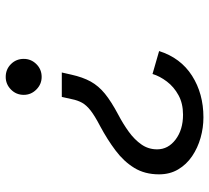

<svg xmlns="http://www.w3.org/2000/svg" viewBox="-50 -500 732 672"><g transform="rotate(-90 316.0 -164.0)"><path d="M241.2 182Q204.8 182 169.6 172Q134.3 162 105.2 142.3Q76.2 122.6 59 93.5Q41.8 64.5 41.8 26.7Q41.8 -23.2 64.3 -59.9Q86.8 -96.7 125.1 -125.4Q163.3 -154.2 210.5 -179.5Q246.3 -198.2 265 -212.7Q283.7 -227.3 292.3 -242.6Q300.9 -258 305 -278.8L312.8 -313.7H398.3L390.7 -280.2Q381.9 -240.4 366.6 -212.6Q351.2 -184.9 324.2 -162.9Q297.3 -140.9 250.7 -116.1Q218.4 -99.2 190.8 -79.2Q163.2 -59.2 146.3 -34.9Q129.3 -10.7 129.3 20Q129.3 58.6 163.7 84.6Q198 110.6 250.6 110.6Q290 110.6 319 94.6Q348 78.7 366.7 54Q385.4 29.3 393.1 3.8L473.3 26.9Q449.5 102.1 387 142.1Q324.4 182 241.2 182ZM382.8 -384.2Q357.3 -384.2 338.7 -402.7Q320 -421.2 320 -446.9Q320 -473.4 338.7 -491.7Q357.3 -510 382.8 -510Q409.3 -510 427.6 -491.7Q445.9 -473.4 445.9 -446.9Q445.9 -421.2 427.6 -402.7Q409.3 -384.2 382.8 -384.2Z"/></g></svg>

Font: Atkinson Hyperlegible Mono ExtraLight
Style: Italic
Weight: 200
Italic angle: -12°
Monospace: yes
Designer: Elliott Scott, Megan Eiswerth, Linus Boman, Theodore Petrosky, Letters from Sweden
Foundry: Applied Design Works, Letters from Sweden
Version: Version 2.001